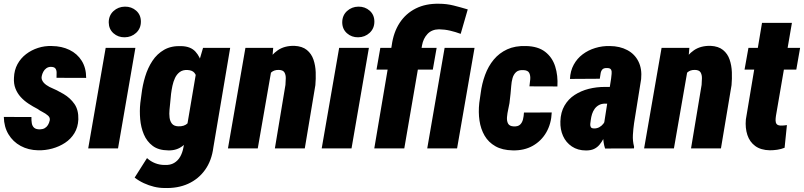

<svg xmlns="http://www.w3.org/2000/svg" viewBox="-26 -780 4225 1009"><path d="M235.4 -147.5Q238.3 -162.1 225.8 -172.9Q213.4 -183.6 197 -191.9Q180.7 -200.2 172.4 -207Q146.5 -220.2 123.3 -235.6Q100.1 -251 82.5 -270.5Q64.9 -290 55.2 -314.9Q45.4 -339.8 47.4 -371.6Q48.8 -411.6 65.9 -442.9Q83 -474.1 111.1 -495.6Q139.2 -517.1 174.1 -528.3Q209 -539.6 247.1 -538.1Q298.3 -537.6 339.1 -517.8Q379.9 -498 403.3 -460.7Q426.8 -423.3 426.8 -370.6L271 -371.1Q271.5 -384.8 271.5 -398.2Q271.5 -411.6 265.1 -420.2Q258.8 -428.7 240.2 -428.7Q227.1 -428.2 217.3 -421.1Q207.5 -414.1 201.7 -403.1Q195.8 -392.1 193.4 -380.4Q190.9 -370.1 194.1 -361.6Q197.3 -353 203.4 -345.9Q209.5 -338.9 217.5 -333.3Q225.6 -327.6 233.9 -323.2Q273.4 -306.6 308.3 -285.9Q343.3 -265.1 365.2 -233.6Q387.2 -202.1 385.7 -152.3Q383.8 -110.8 365 -80.1Q346.2 -49.3 315.7 -29.3Q285.2 -9.3 248.5 0.7Q211.9 10.7 174.3 9.8Q123 8.8 82.5 -13.2Q42 -35.2 18.6 -74.2Q-4.9 -113.3 -5.9 -165.5L139.2 -165Q138.7 -147 141.1 -132.3Q143.6 -117.7 153.1 -108.9Q162.6 -100.1 183.6 -100.1Q198.7 -100.6 209 -106.4Q219.2 -112.3 225.8 -122.8Q232.4 -133.3 235.4 -147.5Z M685.5 -528.3 594.2 0H437.5L529.3 -528.3ZM545.4 -662.1Q545.4 -698.7 570.3 -721.7Q595.2 -744.6 630.4 -745.1Q665 -745.6 689.7 -723.9Q714.4 -702.1 714.4 -666.5Q714.4 -630.4 689.5 -607.4Q664.6 -584.5 629.4 -584Q594.7 -583.5 570.3 -605.2Q545.9 -627 545.4 -662.1Z M1041 -528.3H1183.6L1095.2 -4.9Q1086.4 64 1051.8 112.5Q1017.1 161.1 962.6 185.8Q908.2 210.4 838.4 208Q811 208 783.7 201.4Q756.3 194.8 730 182.6Q703.6 170.4 681.6 153.3L746.6 50.8Q765.6 68.4 789.3 77.6Q813 86.9 838.9 86.9Q868.7 88.4 888.9 76.4Q909.2 64.5 921.1 43.2Q933.1 22 938 -5.4L1006.8 -411.6ZM711.4 -238.8 717.8 -286.6Q723.1 -332 736.8 -377.4Q750.5 -422.9 774.9 -460Q799.3 -497.1 836.9 -518.6Q874.5 -540 928.2 -537.6Q976.1 -536.1 1001 -508.8Q1025.9 -481.4 1035.4 -440.7Q1044.9 -399.9 1045.4 -356.2Q1045.9 -312.5 1044.4 -277.8L1040 -244.1Q1034.2 -210 1021.5 -165.8Q1008.8 -121.6 988 -80.8Q967.3 -40 935.3 -14.2Q903.3 11.7 857.9 10.3Q807.1 9.8 776.4 -13.4Q745.6 -36.6 730 -73.7Q714.4 -110.8 710.7 -154.1Q707 -197.3 711.4 -238.8ZM873 -287.1 868.2 -237.8Q866.7 -222.7 864.7 -202.4Q862.8 -182.1 865 -162.8Q867.2 -143.6 877.4 -130.4Q887.7 -117.2 910.2 -116.2Q942.4 -114.7 960.2 -132.3Q978 -149.9 985.4 -177Q992.7 -204.1 994.6 -230.5L1002 -290.5Q1003.9 -307.1 1006.8 -327.1Q1009.8 -347.2 1007.8 -366.2Q1005.9 -385.3 995.1 -397.9Q984.4 -410.6 960 -412.1Q935.1 -413.6 918.9 -401.6Q902.8 -389.6 893.8 -370.4Q884.8 -351.1 880.1 -328.9Q875.5 -306.6 873 -287.1Z M1399.4 -406.7 1328.6 0H1171.9L1263.7 -528.3H1409.7ZM1361.3 -280.3 1333.5 -278.8Q1336.4 -320.3 1346.7 -366.5Q1356.9 -412.6 1377.9 -452.1Q1398.9 -491.7 1433.8 -515.9Q1468.8 -540 1521 -539.1Q1562.5 -537.1 1586.7 -517.3Q1610.8 -497.6 1621.3 -466.8Q1631.8 -436 1633.1 -400.6Q1634.3 -365.2 1631.3 -332.5L1575.7 0H1418.5L1474.1 -334Q1475.6 -350.6 1475.8 -368.7Q1476.1 -386.7 1468.8 -399.4Q1461.4 -412.1 1439 -412.6Q1414.1 -413.1 1399.4 -399.4Q1384.8 -385.7 1377.4 -364.5Q1370.1 -343.3 1366.9 -320.6Q1363.8 -297.9 1361.3 -280.3Z M1912.6 -528.3 1821.3 0H1664.6L1756.3 -528.3ZM1772.5 -662.1Q1772.5 -698.7 1797.4 -721.7Q1822.3 -744.6 1857.4 -745.1Q1892.1 -745.6 1916.7 -723.9Q1941.4 -702.1 1941.4 -666.5Q1941.4 -630.4 1916.5 -607.4Q1891.6 -584.5 1856.4 -584Q1821.8 -583.5 1797.4 -605.2Q1772.9 -627 1772.5 -662.1Z M2098.6 0H1940.9L2032.7 -542Q2042 -610.4 2074.2 -659.7Q2106.4 -709 2158.9 -735.4Q2211.4 -761.7 2280.8 -760.3Q2320.8 -760.3 2357.9 -751Q2395 -741.7 2432.1 -730.5L2395 -602.1Q2367.7 -612.3 2339.4 -618.9Q2311 -625.5 2281.2 -626Q2243.2 -625.5 2220.7 -601.6Q2198.2 -577.6 2191.9 -542ZM2268.6 -528.3 2248.5 -414.1H1952.6L1972.7 -528.3ZM2467.8 -528.3 2376 0H2219.2L2310.5 -528.3Z M2673.8 -115.7Q2696.3 -114.7 2707.3 -125.2Q2718.3 -135.7 2722.4 -152.6Q2726.6 -169.4 2727.5 -188.5L2873.5 -189Q2871.1 -129.9 2845 -84.5Q2818.8 -39.1 2773.7 -13.7Q2728.5 11.7 2668.5 10.3Q2613.8 9.3 2577.4 -11.5Q2541 -32.2 2520.8 -66.9Q2500.5 -101.6 2493.9 -145.8Q2487.3 -189.9 2492.7 -239.3L2500 -289.6Q2506.3 -340.3 2523.2 -386.2Q2540 -432.1 2568.8 -466.8Q2597.7 -501.5 2639.6 -520.8Q2681.6 -540 2738.8 -538.1Q2801.8 -536.6 2839.1 -507.6Q2876.5 -478.5 2891.6 -430.9Q2906.7 -383.3 2903.3 -325.7L2756.3 -326.2Q2758.8 -343.3 2760.5 -362.8Q2762.2 -382.3 2755.4 -396.5Q2748.5 -410.6 2724.6 -411.6Q2699.2 -413.1 2686 -400.9Q2672.9 -388.7 2667.5 -369.4Q2662.1 -350.1 2660.6 -328.4Q2659.2 -306.6 2657.2 -289.1L2651.4 -238.3Q2649.4 -225.6 2644.8 -205.3Q2640.1 -185.1 2638.4 -164.8Q2636.7 -144.5 2644 -130.6Q2651.4 -116.7 2673.8 -115.7Z M3148.9 -132.8 3185.5 -367.2Q3186.5 -379.9 3188.2 -392.3Q3189.9 -404.8 3185.3 -413.8Q3180.7 -422.9 3163.1 -422.4Q3146 -422.9 3138.9 -414.3Q3131.8 -405.8 3130.1 -392.6Q3128.4 -379.4 3126 -366.2L2969.2 -365.2Q2971.2 -407.2 2989 -439.9Q3006.8 -472.7 3036.1 -494.6Q3065.4 -516.6 3102.3 -527.8Q3139.2 -539.1 3179.2 -538.1Q3231.4 -537.6 3270.5 -516.8Q3309.6 -496.1 3329.1 -457Q3348.6 -418 3343.3 -364.3L3306.2 -132.8Q3301.8 -102.5 3300 -70.8Q3298.3 -39.1 3306.2 -9.3L3305.7 0L3153.8 0.5Q3143.6 -31.2 3143.8 -65.4Q3144 -99.6 3148.9 -132.8ZM3199.7 -322.8 3185.1 -234.9 3151.9 -235.4Q3133.8 -234.9 3120.6 -227.3Q3107.4 -219.7 3098.9 -207.8Q3090.3 -195.8 3085.4 -180.7Q3080.6 -165.5 3078.6 -148.9Q3076.7 -138.2 3075.9 -128.2Q3075.2 -118.2 3079.1 -111.6Q3083 -105 3097.2 -105Q3111.8 -105 3124 -111.8Q3136.2 -118.7 3144.5 -129.4Q3152.8 -140.1 3154.8 -153.8L3164.1 -87.4Q3154.8 -68.8 3145.5 -51.3Q3136.2 -33.7 3124.5 -19.5Q3112.8 -5.4 3095.9 2.7Q3079.1 10.7 3053.7 10.7Q3010.3 10.7 2979.2 -10.3Q2948.2 -31.2 2932.9 -65.4Q2917.5 -99.6 2918.9 -142.1Q2920.4 -190.4 2940.7 -225.1Q2960.9 -259.8 2994.1 -281.2Q3027.3 -302.7 3067.9 -313Q3108.4 -323.2 3152.3 -323.2Z M3586.4 -406.7 3515.6 0H3358.9L3450.7 -528.3H3596.7ZM3548.3 -280.3 3520.5 -278.8Q3523.4 -320.3 3533.7 -366.5Q3543.9 -412.6 3564.9 -452.1Q3585.9 -491.7 3620.8 -515.9Q3655.8 -540 3708 -539.1Q3749.5 -537.1 3773.7 -517.3Q3797.9 -497.6 3808.3 -466.8Q3818.8 -436 3820.1 -400.6Q3821.3 -365.2 3818.4 -332.5L3762.7 0H3605.5L3661.1 -334Q3662.6 -350.6 3662.8 -368.7Q3663.1 -386.7 3655.8 -399.4Q3648.4 -412.1 3626 -412.6Q3601.1 -413.1 3586.4 -399.4Q3571.8 -385.7 3564.5 -364.5Q3557.1 -343.3 3554 -320.6Q3550.8 -297.9 3548.3 -280.3Z M4178.7 -528.3 4158.7 -414.1H3886.7L3907.2 -528.3ZM3978.5 -659.7H4135.7L4051.8 -171.4Q4049.8 -158.7 4049.8 -147.2Q4049.8 -135.7 4055.2 -128.4Q4060.5 -121.1 4076.2 -120.1Q4084.5 -119.6 4093 -120.6Q4101.6 -121.6 4109.4 -122.6L4097.2 -3.4Q4078.6 3.9 4059.3 6.8Q4040 9.8 4019.5 9.8Q3972.2 8.8 3942.9 -12.7Q3913.6 -34.2 3901.6 -70.8Q3889.6 -107.4 3893.6 -151.9Z"/></svg>

Font: Roboto Condensed Black
Style: Italic
Weight: 900
Italic angle: -12°
Designer: Christian Robertson
Foundry: Google
Version: Version 3.008; 2023